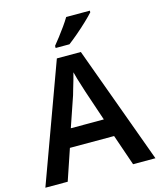

<svg xmlns="http://www.w3.org/2000/svg" viewBox="-134 -1033 940 1129"><g transform="rotate(-15 335.5 -469.0)"><path d="M534 0 469 -189H200L136 0H0L262 -717H408L670 0ZM374 -483Q370 -497 362 -521Q354 -545 346.5 -570.5Q339 -596 335 -613Q330 -593 322.5 -567Q315 -541 308 -518Q301 -495 298 -483L235 -299H436ZM522 -928Q506 -910 475.5 -881Q445 -852 412 -824Q379 -796 355 -778H271V-791Q286 -809 306 -835Q326 -861 345.5 -888.5Q365 -916 378 -938H522Z"/></g></svg>

Font: Noto Sans Gujarati UI SemiBold
Style: Regular
Weight: 600
Designer: Jelle Bosma - Monotype Design Team, Universal Thirst
Foundry: Monotype Imaging Inc.
Version: Version 2.106; ttfautohint (v1.8.4.7-5d5b)